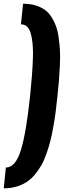

<svg xmlns="http://www.w3.org/2000/svg" viewBox="-29 -839 371 1041"><path d="M-8.8 182.1 2.9 69.3Q54.7 69.3 83.7 -23.4Q112.8 -116.2 133.8 -315.4Q140.6 -381.3 144.3 -429.9Q147.9 -478.5 149.4 -525.4Q149.9 -540 149.9 -553.2Q149.4 -582 147.5 -603.5Q144.5 -634.8 137.2 -659.4Q129.9 -684.1 116.7 -695.6Q103.5 -707 84.5 -707L96.2 -818.8Q132.3 -818.8 161.4 -810.3Q190.4 -801.8 211.7 -787.4Q232.9 -772.9 248.5 -749Q264.2 -725.1 273.9 -699.2Q283.7 -673.3 288.8 -637.2Q293.9 -601.1 295.9 -567.4Q296.9 -550.8 296.9 -531.2Q296.9 -510.7 295.9 -488.3Q293.9 -443.4 290.8 -404.8Q287.6 -366.2 282.2 -315.4Q277.3 -267.6 272.5 -230.7Q267.6 -193.8 259.8 -149.9Q252 -106 243.4 -72.5Q234.9 -39.1 221.9 -2.9Q209 33.2 193.8 59.3Q178.7 85.4 158 109.9Q137.2 134.3 113 149.4Q88.9 164.6 57.9 173.3Q26.9 182.1 -8.8 182.1Z"/></svg>

Font: Oswald
Style: Bold
Weight: 700
Designer: Vernon Adams
Foundry: Vernon Adams
Version: 3.0; ttfautohint (v0.94.23-7a4d-dirty) -l 8 -r 50 -G 200 -x 